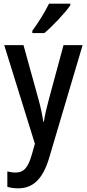

<svg xmlns="http://www.w3.org/2000/svg" viewBox="-20 -786 472 1046"><path d="M363 -757V-766H247C225 -721 191 -666 156 -618V-606H222C266 -643 336 -717 363 -757ZM3 -540 170 -3 154 54C134 125 111 154 65 154C49 154 33 151 20 148V232C38 237 57 240 79 240C160 240 213 189 247 77L430 -540H326L246 -244C234 -199 224 -158 219 -123H216C210 -163 201 -204 190 -244L108 -540Z"/></svg>

Font: Noto Sans Sinhala UI Condensed Medium
Style: Regular
Weight: 500
Width: 3
Designer: Jelle Bosma - Monotype Design Team
Foundry: Monotype Imaging Inc.
Version: Version 2.006